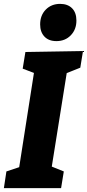

<svg xmlns="http://www.w3.org/2000/svg" viewBox="-26 -970 448 990"><path d="M388 -621 318 -593 241 -111 303 -86 289 0H-6L7 -86L73 -108L149 -594L91 -616L105 -702L402 -707ZM265 -758Q225 -758 203 -781.5Q181 -805 181 -844Q181 -891 210 -920.5Q239 -950 284 -950Q323 -950 345.5 -927.5Q368 -905 368 -864Q368 -818 339 -788Q310 -758 265 -758Z"/></svg>

Font: Bitter ExtraBold
Style: Italic
Weight: 800
Italic angle: -9°
Designer: Sol Matas, and Bitter project Authors
Foundry: Sol Matas
Version: Version 2.001